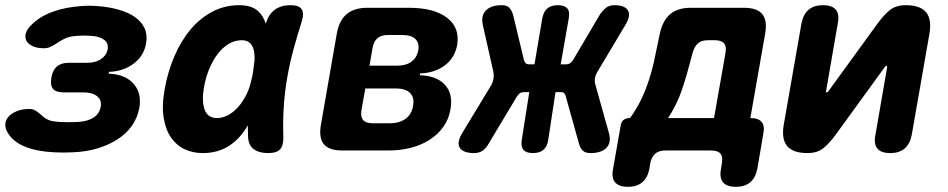

<svg xmlns="http://www.w3.org/2000/svg" viewBox="-33 -580 3653 740"><path d="M89 -485Q121 -517 171 -535Q221 -553 285 -557Q298 -558 311 -558Q324 -558 337 -557Q385 -554 423.5 -543Q462 -532 487.5 -514Q513 -496 524.5 -470.5Q536 -445 530 -413Q522 -365 482.5 -335Q443 -305 387 -303L386 -296Q449 -294 481.5 -257.5Q514 -221 504 -164Q497 -126 475.5 -95.5Q454 -65 420 -43Q386 -21 342.5 -8Q299 5 248 7Q230 8 212 8Q194 8 176 7Q110 4 64 -14.5Q18 -33 -3 -68Q-14 -86 -12.5 -102.5Q-11 -119 1 -131.5Q13 -144 33 -152Q53 -160 80 -160Q92 -160 100.5 -155.5Q109 -151 116.5 -145Q124 -139 131.5 -132Q139 -125 149 -120Q158 -115 170 -113Q182 -111 196 -110Q214 -109 232 -109Q250 -109 268 -110Q304 -112 327 -126.5Q350 -141 355 -168Q360 -194 341.5 -209Q323 -224 288 -224H211Q182 -224 171 -238Q160 -252 165 -281Q170 -310 186.5 -324Q203 -338 232 -338H303Q335 -338 356 -352Q377 -366 382 -389Q386 -414 368 -427Q350 -440 317 -442Q304 -443 291 -443Q278 -443 265 -442Q252 -441 241 -439Q230 -437 221 -433Q209 -428 199 -421.5Q189 -415 179 -409Q169 -403 159 -398.5Q149 -394 137 -394Q110 -394 93 -402Q76 -410 69 -422.5Q62 -435 66.5 -451.5Q71 -468 89 -485Z M748 10Q712 10 680.5 -4Q649 -18 627.5 -48Q606 -78 598 -125Q590 -172 602 -238Q614 -305 639.5 -364Q665 -423 701.5 -466.5Q738 -510 785.5 -535Q833 -560 889 -560Q936 -560 961 -538Q982 -519 991 -489Q992 -491 993 -494Q1004 -527 1027.5 -543.5Q1051 -560 1086 -560Q1120 -560 1130 -544Q1140 -528 1129 -494Q1112 -441 1098 -389Q1084 -337 1074.5 -283.5Q1065 -230 1061 -173.5Q1057 -117 1059 -54Q1060 -20 1047 -5Q1034 10 1000 10Q965 10 944.5 -5.5Q924 -21 923 -54Q922 -76 922 -97Q915 -84 906 -72Q877 -32 838 -11Q799 10 748 10ZM804 -125Q823 -125 843.5 -135Q864 -145 883 -165.5Q902 -186 918 -218Q930 -243 937 -277Q938 -280 939 -284L943 -308Q946 -330 948 -348Q949 -372 944.5 -389Q940 -406 929 -415.5Q918 -425 899 -425Q871 -425 847 -410Q823 -395 804.5 -370Q786 -345 772.5 -312Q759 -279 753 -242Q744 -191 755.5 -158Q767 -125 804 -125Z M1286 0Q1235 0 1215 -24.5Q1195 -49 1204 -100L1265 -450Q1274 -501 1303 -525.5Q1332 -550 1383 -550H1543Q1640 -550 1690 -511.5Q1740 -473 1729 -407Q1720 -357 1681.5 -328Q1643 -299 1586 -297L1585 -290Q1650 -288 1682 -253Q1714 -218 1703 -158Q1697 -122 1677 -93Q1657 -64 1625.5 -43Q1594 -22 1553 -11Q1512 0 1464 0ZM1375 -239 1360 -155Q1356 -130 1366.5 -117.5Q1377 -105 1402 -105H1470Q1507 -105 1530.5 -122.5Q1554 -140 1559 -172Q1565 -204 1547.5 -221.5Q1530 -239 1493 -239ZM1461 -445Q1436 -445 1421.5 -432.5Q1407 -420 1403 -395L1391 -327H1499Q1532 -327 1553 -342.5Q1574 -358 1579 -386Q1584 -414 1568 -429.5Q1552 -445 1519 -445Z M1852 -29Q1841 -9 1827.5 0.5Q1814 10 1794 10Q1753 10 1739.5 -10Q1726 -30 1749 -68L1861 -253Q1867 -264 1869 -277Q1871 -290 1869 -301L1828 -483Q1820 -520 1840 -540Q1860 -560 1901 -560Q1921 -560 1930.5 -549.5Q1940 -539 1945 -521L1986 -350Q1988 -342 1992.5 -337Q1997 -332 2007 -332H2027L2057 -509Q2062 -535 2076.5 -547.5Q2091 -560 2117 -560Q2143 -560 2153.5 -547.5Q2164 -535 2159 -509L2128 -332H2148Q2158 -332 2165 -337Q2172 -342 2177 -351L2278 -522Q2289 -539 2302 -549.5Q2315 -560 2335 -560Q2375 -560 2387 -540Q2399 -520 2378 -485L2270 -304Q2263 -293 2260.5 -280.5Q2258 -268 2261 -256L2314 -67Q2324 -30 2304 -10Q2284 10 2243 10Q2223 10 2213 0.5Q2203 -9 2198 -28L2148 -207Q2146 -216 2142 -220.5Q2138 -225 2128 -225H2108L2080 -41Q2076 -15 2061.5 -2.5Q2047 10 2021 10Q1995 10 1984.5 -2.5Q1974 -15 1978 -41L2007 -225H1987Q1977 -225 1970.5 -220.5Q1964 -216 1958 -206Z M2387 140Q2352 140 2337.5 122.5Q2323 105 2330 70L2359 -95Q2361 -110 2370 -117.5Q2379 -125 2394 -125H2395Q2409 -143 2427 -175Q2445 -207 2460.5 -249.5Q2476 -292 2487 -340L2510 -450Q2521 -501 2550 -525.5Q2579 -550 2630 -550H2834Q2885 -550 2905 -525.5Q2925 -501 2916 -450L2859 -125H2860Q2890 -125 2902.5 -110Q2915 -95 2909 -65L2886 70Q2879 105 2858.5 122.5Q2838 140 2803 140Q2768 140 2753.5 122.5Q2739 105 2746 70L2749 50Q2754 25 2744 12.5Q2734 0 2708 0H2532Q2506 0 2492 12.5Q2478 25 2473 50L2470 70Q2463 105 2442.5 122.5Q2422 140 2387 140ZM2763 -375Q2768 -401 2757.5 -413Q2747 -425 2722 -425H2696Q2670 -425 2656.5 -412.5Q2643 -400 2636 -375L2627 -341Q2615 -295 2601.5 -252.5Q2588 -210 2571.5 -177Q2555 -144 2542 -125H2719Z M2988 -101 3056 -490Q3063 -525 3083.5 -542.5Q3104 -560 3139 -560Q3174 -560 3188.5 -542.5Q3203 -525 3196 -490L3151 -230Q3150 -227 3150.5 -225.5Q3151 -224 3153 -224Q3155 -224 3157 -225.5Q3159 -227 3161 -230L3349 -489Q3373 -522 3396.5 -541Q3420 -560 3458 -560Q3514 -560 3536.5 -532.5Q3559 -505 3549 -449L3481 -60Q3474 -25 3453.5 -7.5Q3433 10 3398 10Q3363 10 3348.5 -7.5Q3334 -25 3341 -60L3386 -320Q3387 -323 3386 -324.5Q3385 -326 3383 -326Q3381 -326 3379.5 -324.5Q3378 -323 3376 -320L3188 -61Q3164 -28 3140.5 -9Q3117 10 3079 10Q3023 10 3000.5 -17.5Q2978 -45 2988 -101Z"/></svg>

Font: Maple Mono NL ExtraBold
Style: Italic
Weight: 800
Italic angle: -10°
Monospace: yes
Designer: subframe7536
Version: Version 7.000